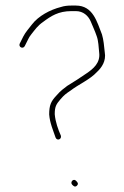

<svg xmlns="http://www.w3.org/2000/svg" viewBox="-20 -693 447 691"><path d="M240 -28C244.6 -23.4 250.1 -18.1 257 -25C263.9 -31.9 258.6 -37.4 254 -42C244.6 -52.8 230.7 -37.3 240 -28ZM69 -527 82 -553C84 -557.7 87.7 -563.3 93 -570C106.2 -586.5 115.5 -600.6 135 -614C163.4 -635.3 190.3 -653 237 -653H253C280 -653 297.6 -635.8 306 -617C313.4 -598.6 321.5 -582.4 328 -563C334.3 -546.2 335 -522.8 337 -503C341.6 -466.1 314.4 -444.8 293 -430C269.7 -413.9 245.3 -398 222 -384L204 -370C198 -365.3 190.7 -358 182 -348C163.7 -328.4 157 -314.6 157 -281C159.4 -249.9 171.6 -223.2 180 -198C185.3 -184.7 203 -191.6 199 -205C189.2 -227.1 179.6 -253.4 177 -282C177 -309.4 182.5 -317.9 197 -335C211.2 -351.6 218 -356.3 234 -367C262.9 -389.5 304 -406.6 329 -434C346 -449.6 362.7 -473.8 357 -505C354.8 -527.4 352.7 -550.1 347 -569C329.1 -613.7 315.3 -673 253 -673H236.5C223.3 -673 210.4 -671.5 200 -668C159.6 -657.9 118.2 -635.2 95 -605C84.1 -590.9 71 -576 64 -562L51 -536C45.6 -523.9 62.4 -515.1 69 -527Z"/></svg>

Font: HoneyBee
Style: UltLit
Weight: 100
Foundry: Cannot Into Space Fonts
Version: Version 0.89